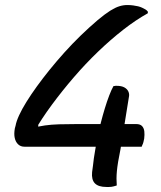

<svg xmlns="http://www.w3.org/2000/svg" viewBox="-20 -734 640 763"><path d="M486 -714Q498 -714 509 -712.5Q520 -711 528.5 -709Q537 -707 544.5 -703.5Q552 -700 558 -696.5Q564 -693 568 -687L567 -681Q520 -655 470 -616Q420 -577 370 -529Q320 -481 273.5 -427Q227 -373 186 -317.5Q145 -262 114 -208L133 -258L131 -213L108 -225Q134 -232 158.5 -235.5Q183 -239 214 -240Q245 -241 287 -241H521Q537 -241 544.5 -233Q552 -225 553.5 -212Q555 -199 553 -183Q552 -180 551.5 -176.5Q551 -173 550 -169.5Q549 -166 548 -163Q547 -160 545.5 -157.5Q544 -155 543 -151H77Q62 -151 52 -160.5Q42 -170 38.5 -186Q35 -202 39 -224L42 -235Q45 -252 56 -276Q67 -300 85 -329Q103 -358 126.5 -390.5Q150 -423 177.5 -457Q205 -491 236 -525.5Q267 -560 300.5 -592.5Q334 -625 368 -654Q398 -679 418 -691.5Q438 -704 454 -709Q470 -714 486 -714ZM431 -392Q432 -392 433.5 -392Q435 -392 436.5 -392.5Q438 -393 439.5 -393Q441 -393 443 -393Q463 -393 474.5 -386.5Q486 -380 490.5 -369.5Q495 -359 492 -347L459 -142Q453 -113 449.5 -91.5Q446 -70 444.5 -54Q443 -38 443 -24.5Q443 -11 444 3Q441 4 437.5 5Q434 6 430 7Q426 8 422 8.5Q418 9 413 9Q408 9 403 9Q371 9 357 -5.5Q343 -20 346 -50Q348 -62 349.5 -76Q351 -90 353 -105Q355 -120 358 -136Q361 -152 363.5 -168Q366 -184 369 -199Q374 -220 381 -247.5Q388 -275 396.5 -303Q405 -331 414 -354.5Q423 -378 431 -392Z"/></svg>

Font: Rec Mono Duotone
Style: Italic
Weight: 400
Italic angle: -10°
Monospace: yes
Version: Version 1.085; ttfautohint (v1.8.4.7-5d5b)